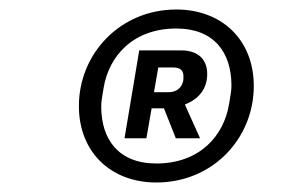

<svg xmlns="http://www.w3.org/2000/svg" viewBox="-20 -730 640 404"><path d="M309 -386C229 -386 193 -437 193 -506C193 -517 195 -526 198 -545C209 -612 260 -670 351 -670C431 -670 467 -619 467 -550C467 -539 465 -530 462 -511C451 -444 400 -386 309 -386ZM304 -536 313 -588H344C359 -588 366 -582 366 -570C366 -565 366 -561 365 -558C362 -546 352 -536 335 -536ZM299 -502H325L350 -439H401L369 -510C397 -521 416 -542 416 -574C416 -605 397 -624 361 -624H273L242 -439H288ZM309 -346C428 -346 514 -439 514 -549C514 -647 446 -710 351 -710C232 -710 146 -616 146 -507C146 -409 214 -346 309 -346Z"/></svg>

Font: IBM Mono Medium
Style: Italic
Weight: 500
Italic angle: -9°
Monospace: yes
Designer: Mike Abbink, Paul van der Laan, Pieter van Rosmalen
Foundry: Bold Monday
Version: Version 2.3